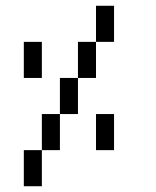

<svg xmlns="http://www.w3.org/2000/svg" viewBox="-20 -770 540 665"><path d="M375 -625H312.5V-750H375ZM62.5 -250H125V-125H62.5ZM62.5 -625H125V-500H62.5ZM125 -375H187.5V-250H125ZM187.5 -500H250V-375H187.5ZM250 -625H312.5V-500H250ZM312.5 -375H375V-250H312.5Z"/></svg>

Font: ChillBitmapSE 16px
Style: Regular
Weight: 400
Designer: Designed by Warren2060
Foundry: ChillType
Version: Version 1.000